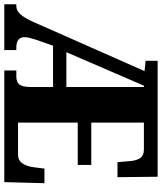

<svg xmlns="http://www.w3.org/2000/svg" viewBox="50 -804 754 894"><g transform="rotate(90 427.0 -357.0)"><path d="M0 0V-56H8Q30 -56 47 -75.5Q64 -95 82 -135L311 -653L263 -658V-714H803L805 -527H735L731 -575Q729 -613 717 -631.5Q705 -650 676 -650H551V-405H748V-342H551V-64H700Q727 -64 741 -85Q755 -106 759 -139L765 -187H833L828 0H308V-56H336Q362 -56 373.5 -70.5Q385 -85 385 -122V-227H193L165 -148Q160 -132 156.5 -118Q153 -104 153 -95Q153 -56 201 -56H213V0ZM223 -289H385V-650H379Z"/></g></svg>

Font: Noto Serif Tamil ExtraCondensed Black
Style: Regular
Weight: 900
Width: 2
Designer: Indian Type Foundry, Tom Grace, and the Monotype Design Team
Foundry: Monotype Imaging Inc.
Version: Version 2.004; ttfautohint (v1.8.4.7-5d5b)